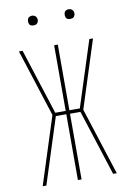

<svg xmlns="http://www.w3.org/2000/svg" viewBox="-99 -972 697 1031"><g transform="rotate(-10 250.0 -456.0)"><path d="M452 0H432L317 -358H260V0H240V-359H183L68 0H48L166 -368L48 -735H68L183 -377H240V-735H260V-377H317L432 -735H452L334 -367ZM350 -859Q345 -859 339.5 -860.5Q334 -862 330.5 -865.5Q327 -869 325.5 -874.5Q324 -880 324 -885Q324 -890 325.5 -895.5Q327 -901 330.5 -904.5Q334 -908 339.5 -910Q345 -912 350 -912Q355 -912 360.5 -910Q366 -908 369.5 -904.5Q373 -901 375 -895.5Q377 -890 377 -885Q377 -880 375 -874.5Q373 -869 369.5 -865.5Q366 -862 360.5 -860.5Q355 -859 350 -859ZM150 -859Q145 -859 139.5 -860.5Q134 -862 130.5 -865.5Q127 -869 125.5 -874.5Q124 -880 124 -885Q124 -890 125.5 -895.5Q127 -901 130.5 -904.5Q134 -908 139.5 -910Q145 -912 150 -912Q155 -912 160.5 -910Q166 -908 169.5 -904.5Q173 -901 175 -895.5Q177 -890 177 -885Q177 -880 175 -874.5Q173 -869 169.5 -865.5Q166 -862 160.5 -860.5Q155 -859 150 -859Z"/></g></svg>

Font: Iosevka Curly Thin
Style: Regular
Weight: 100
Monospace: yes
Designer: Belleve Invis
Foundry: Belleve Invis
Version: Version 22.1.2; ttfautohint (v1.8.4)